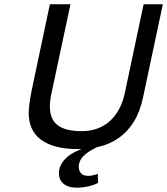

<svg xmlns="http://www.w3.org/2000/svg" viewBox="-20 -682 774 889"><path d="M112.8 0ZM645 -662.1H733.9L642.1 -230Q627.9 -163.6 599.4 -117.9Q570.8 -72.3 531.2 -44.2Q491.7 -16.1 443.1 -3.9Q394.5 8.3 341.3 8.3Q229.5 8.3 171.1 -34.2Q112.8 -76.7 112.8 -159.2Q112.8 -171.9 116.2 -200.9Q119.6 -230 127 -265.1L210.9 -662.1H306.2L217.8 -247.1Q213.9 -230 212.4 -215.1Q210.9 -200.2 210.9 -186.5Q211.9 -127.4 248.5 -101.1Q285.2 -74.7 357.9 -74.7Q397.5 -74.7 430.4 -86.7Q463.4 -98.6 488.5 -121.3Q513.7 -144 531.2 -176.5Q548.8 -209 557.6 -250ZM428.7 0Q390.6 17.1 367.7 39.3Q344.7 61.5 344.7 91.3Q344.7 108.4 355.2 120.4Q365.7 132.3 388.7 132.3Q397.5 132.3 408.9 129.9Q420.4 127.4 433.1 123.5L434.1 164.6Q417 174.8 389.2 180.7Q361.8 187 335.9 187Q296.4 187 274.7 169.2Q252.9 151.4 252.9 120.1Q252.9 99.1 262.2 81.1Q271.5 63 288.3 47.6Q305.2 32.2 329.1 20.3Q353 8.3 381.8 0Z"/></svg>

Font: PT Astra Sans
Style: Italic
Weight: 400
Italic angle: -16°
Designer: A.Korolkova, I. Chaeva
Foundry: ParaType Ltd
Version: Version 1.001; ttfautohint (v1.6)